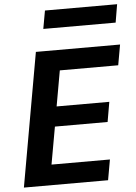

<svg xmlns="http://www.w3.org/2000/svg" viewBox="-60 -957 712 1002"><g transform="rotate(-5 296.0 -455.5)"><path d="M24 0 148 -700H589L570 -593H264L231 -407H507L489 -303H213L178 -107H484L465 0ZM197 -816 214 -911H592L576 -816Z"/></g></svg>

Font: DM Sans 17pt
Style: Bold Italic
Weight: 700
Italic angle: -10°
Version: Version 4.004;gftools[0.9.30]